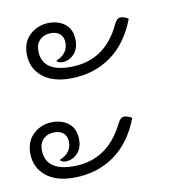

<svg xmlns="http://www.w3.org/2000/svg" viewBox="-64 -606 567 627"><g transform="rotate(-10 219.0 -293.0)"><path d="M50 -461Q50 -502 76.5 -525.5Q103 -549 139 -549Q172 -549 193.5 -531Q215 -513 215 -477Q215 -449 198.5 -432Q182 -415 159 -415Q153 -415 148 -417.5Q143 -420 141 -423Q181 -439 181 -476Q181 -494 170 -504.5Q159 -515 139 -515Q117 -515 103 -501.5Q89 -488 89 -466Q89 -395 183 -395Q299 -395 351 -507Q360 -526 372 -526Q377 -526 385.5 -523.5Q394 -521 398 -517Q368 -438 310.5 -398Q253 -358 177 -358Q117 -358 83.5 -386.5Q50 -415 50 -461ZM5 -140Q5 -181 31.5 -204.5Q58 -228 94 -228Q127 -228 148.5 -210Q170 -192 170 -156Q170 -128 153.5 -111Q137 -94 114 -94Q108 -94 103 -96.5Q98 -99 96 -102Q136 -118 136 -155Q136 -173 125 -183.5Q114 -194 94 -194Q72 -194 58 -180.5Q44 -167 44 -145Q44 -74 138 -74Q251 -74 306 -186Q315 -205 327 -205Q332 -205 340.5 -202.5Q349 -200 353 -196Q323 -117 265.5 -77Q208 -37 132 -37Q72 -37 38.5 -65.5Q5 -94 5 -140Z"/></g></svg>

Font: Krub ExtraLight
Style: Italic
Weight: 275
Italic angle: -8°
Designer: Ekaluck Peanpanawate
Foundry: Cadson Demak Co.,Ltd.
Version: Version 1.000; ttfautohint (v1.6)